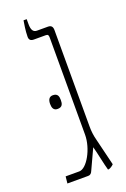

<svg xmlns="http://www.w3.org/2000/svg" viewBox="-130 -691 483 738"><g transform="rotate(-20 111.5 -322.0)"><path d="M178 3H181C186 3 198 -5 202 -10L175 -121C170 -140 168 -158 168 -176V-571C168 -584 163 -592 149 -592H104C89 -592 82 -603 82 -627V-647H69C67 -635 62 -606 62 -582C62 -570 68 -564 81 -564H130C139 -564 141 -560 141 -550V-153C141 -96 103 -28 72 -28H16L13 0H98C107 0 112 -5 116 -15L154 -97C161 -73 171 -20 178 3ZM55 -310C55 -295 59 -282 76 -282C96 -282 99 -295 99 -310C99 -325 96 -338 76 -338C60 -338 55 -325 55 -310Z"/></g></svg>

Font: Noto Serif Hebrew Condensed Thin
Style: Regular
Weight: 100
Width: 3
Designer: Monotype Design Team
Foundry: Monotype Imaging Inc.
Version: Version 2.004